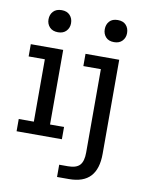

<svg xmlns="http://www.w3.org/2000/svg" viewBox="-84 -633 665 864"><g transform="rotate(10 248.5 -200.5)"><path d="M22 0V-56H91V-341H17V-397H165V-56H229V0ZM128 -471Q103 -471 89.5 -485.5Q76 -500 76 -521Q76 -543 89.5 -557.5Q103 -572 128 -572Q152 -572 165.5 -557.5Q179 -543 179 -521Q179 -500 165.5 -485.5Q152 -471 128 -471ZM237 171V115H277Q315 115 331 97.5Q347 80 347 40V-341H267V-397H421V33Q421 102 389 136.5Q357 171 291 171ZM384 -471Q359 -471 346 -485.5Q333 -500 333 -521Q333 -543 346 -557.5Q359 -572 384 -572Q409 -572 422 -557.5Q435 -543 435 -521Q435 -500 421.5 -485.5Q408 -471 384 -471Z"/></g></svg>

Font: Rokkitt SemiBold
Style: Regular
Weight: 400
Version: Version 3.103